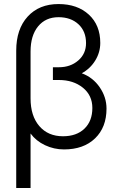

<svg xmlns="http://www.w3.org/2000/svg" viewBox="-20 -728 596 948"><path d="M60.1 200.2V-478Q60.1 -584 116.5 -646Q172.9 -708 269 -708Q361.8 -708 418.5 -656Q475.1 -604 475.1 -516.1Q475.1 -469.7 450.4 -429.4Q425.8 -389.2 383.8 -366.2Q439 -345.7 472.4 -296.9Q505.9 -248 505.9 -191.9Q505.9 -99.1 449.2 -44.7Q392.6 9.8 295.9 9.8Q246.6 9.8 202.1 -11.2Q157.7 -32.2 130.9 -68.8V200.2ZM130.9 -474.1V-242.2Q130.9 -155.8 174.1 -105.5Q217.3 -55.2 291 -55.2Q357.9 -55.2 397 -92.8Q436 -130.4 436 -194.8Q436 -257.3 388.9 -295.2Q341.8 -333 271 -333H241.2V-396H271Q327.6 -396 366.2 -429.2Q404.8 -462.4 404.8 -515.1Q404.8 -573.7 367.2 -608.4Q329.6 -643.1 269 -643.1Q205.1 -643.1 168 -597.7Q130.9 -552.2 130.9 -474.1Z"/></svg>

Font: LT Superior
Style: Regular
Weight: 400
Designer: Daniel Lyons
Foundry: LyonsType
Version: Version 1.000